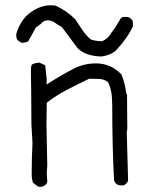

<svg xmlns="http://www.w3.org/2000/svg" viewBox="-20 -711 587 727"><path d="M139 -4H125L105 -19Q100 -34 100 -51Q100 -111 103 -170L99 -238Q98 -408 97 -438Q97 -456 99 -463.5Q101 -471 129 -474L151 -464L157 -411L156 -391Q206 -423 257 -450Q297 -471 343 -471Q400 -471 440 -429Q454 -394 458 -357Q461 -355 461 -353Q461 -288 462 -224L460 -210L465 -28Q463 -17 448 -9Q430 -9 429 -10Q416 -15 412 -28Q405 -154 405 -312L404 -338Q403 -371 389 -400Q375 -411 356.5 -412Q338 -413 318 -413Q276 -393 234.5 -371.5Q193 -350 157 -322L156 -238L159 -85L157 -56L159 -23Q157 -10 139 -4ZM364 -497Q300 -499 272 -531L214 -609Q200 -616 188 -625Q176 -634 161 -634Q145 -634 135 -621Q126 -613 116 -607L87 -555Q80 -549 62 -549Q44 -558 43 -566Q42 -574 41 -580Q52 -621 80 -651Q124 -691 172 -691L189 -690Q231 -672 265 -638Q278 -619 290.5 -599.5Q303 -580 323 -562Q341 -555 367 -555Q385 -563 396 -578Q402 -588 409.5 -597.5Q417 -607 437 -641Q442 -647 449 -647H463Q479 -642 483 -629V-611Q463 -567 419 -520Q399 -502 364 -497Z"/></svg>

Font: Yozai
Style: Regular
Weight: 400
Designer: LXGW / Y.OzVox
Foundry: LXGW / Y.OzVox
Version: Version 0.861;October 22, 2024